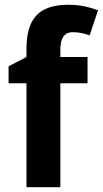

<svg xmlns="http://www.w3.org/2000/svg" viewBox="-20 -785 431 805"><path d="M347 -436H233V0H91V-436H16V-507L91 -546V-578Q91 -648 111 -688.5Q131 -729 170 -747Q209 -765 265 -765Q303 -765 334 -758.5Q365 -752 391 -742L356 -637Q341 -642 323.5 -646Q306 -650 285 -650Q258 -650 245.5 -631Q233 -612 233 -577V-546H347Z"/></svg>

Font: Noto Sans Thai SemiCondensed
Style: Bold
Weight: 700
Width: 4
Designer: Monotype Design Team
Foundry: Monotype Imaging Inc.
Version: Version 2.001